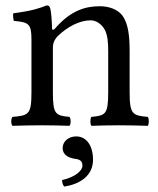

<svg xmlns="http://www.w3.org/2000/svg" viewBox="-20 -462 582 708"><path d="M184 -358C178 -351 172 -349 172 -358C171 -385 169 -424 164 -434C162 -439 160 -442 152 -442C124 -431 98 -422 29 -413C27 -407 29 -391 31 -385C85 -380 96 -375 96 -317V-122C96 -40 86 -36 26 -31C20 -25 20 -4 26 2C56 1 96 0 136 0C176 0 206 1 236 2C242 -4 242 -25 236 -31C185 -36 175 -40 175 -122V-286C175 -307 184 -319 192 -328C230 -365 275 -387 314 -387C334 -387 355 -374 367 -351C377 -331 379 -304 379 -274V-122C379 -40 369 -36 317 -31C312 -25 312 -4 317 2C347 1 379 0 419 0C459 0 495 1 525 2C530 -4 530 -25 525 -31C469 -36 458 -40 458 -122V-271C458 -326 454 -374 431 -405C414 -427 383 -439 348 -439C299 -439 243 -426 184 -358ZM261 41C232 41 211 60 211 84C211 111 236 120 253 123C271 125 284 129 284 149C284 167 258 191 209 202C209 211 211 220 217 226C274 217 323 187 323 127C323 75 299 41 261 41Z"/></svg>

Font: Libertinus Serif
Style: Regular
Weight: 400
Designer: Philipp H. Poll, Khaled Hosny
Foundry: Caleb Maclennan
Version: Version 7.050;RELEASE